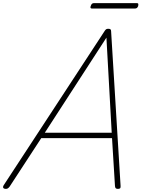

<svg xmlns="http://www.w3.org/2000/svg" viewBox="-63 -1200 915 1234"><path d="M-26 14Q-37 14 -41.5 8Q-46 2 -39 -10L611 -1003Q615 -1009 619.5 -1012Q624 -1015 633 -1015Q643 -1015 647 -1011.5Q651 -1008 651 -1000L712 -5Q713 6 709 10Q705 14 695 14Q685 14 681 10Q677 6 676 -4L657 -312H202L-1 -1Q-7 7 -12.5 10.5Q-18 14 -26 14ZM225 -347H655L621 -958ZM529 -1145Q521 -1145 519 -1149Q517 -1153 520 -1161Q523 -1171 528 -1175.5Q533 -1180 541 -1180H816Q824 -1180 825.5 -1175.5Q827 -1171 825 -1161Q822 -1153 817 -1149Q812 -1145 803 -1145Z"/></svg>

Font: Playwrite MX Thin
Style: Regular
Weight: 250
Designer: Veronika Burian, José Scaglione
Foundry: TypeTogether
Version: Version 1.002